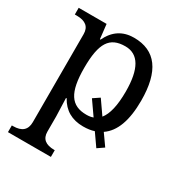

<svg xmlns="http://www.w3.org/2000/svg" viewBox="-183 -674 979 1042"><g transform="rotate(30 307.0 -153.0)"><path d="M517.1 48.8 467.8 -21C528.8 -62.5 559.1 -145 559.1 -269C559.1 -453.6 491.2 -545.9 355 -545.9C285.2 -545.9 233.9 -512.7 202.1 -445.8H198.2L188 -536.1H13.2V-494.1H25.9C80.6 -494.1 107.9 -471.2 107.9 -425.8V126C107.9 174.3 80.6 198.2 25.9 198.2H18.1V240.2H287.1V198.2H284.2C229.5 198.2 202.1 175.8 202.1 130.9V35.2C202.1 28.8 200.7 -9.3 198.2 -78.1H202.1C234.4 -19.5 285.2 9.8 355 9.8C382.3 9.8 405.3 6.3 423.8 0L477.1 76.2ZM202.1 -269C202.1 -425.3 240.2 -481.9 337.9 -481.9C420.4 -481.9 461.9 -411.1 461.9 -270C461.9 -183.6 447.8 -123 419.9 -88.9L360.8 -173.8L320.8 -147L380.9 -61C369.6 -56.6 356 -54.2 338.9 -54.2C242.7 -54.2 202.1 -114.7 202.1 -269Z"/></g></svg>

Font: The Erased English
Style: Regular
Weight: 400
Designer: Monotype Design team + ligartures altered by 180 Amsterdam
Foundry: Monotype Imaging Inc.
Version: Version 1.030;Glyphs 3.1.2 (3151)